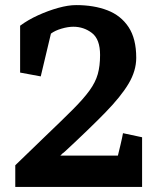

<svg xmlns="http://www.w3.org/2000/svg" viewBox="-20 -734 612 754"><path d="M40 -85 158 -199Q224 -262 266 -304Q308 -346 331.5 -378.5Q355 -411 364 -443Q373 -475 373 -518Q373 -580 341 -604.5Q309 -629 268 -629Q247 -629 221.5 -621.5Q196 -614 180 -602L140 -434L59 -449V-633Q90 -656 129.5 -674Q169 -692 208.5 -703Q248 -714 279 -714Q349 -714 402 -693.5Q455 -673 485 -627.5Q515 -582 515 -507Q515 -456 485 -405.5Q455 -355 393 -291.5Q331 -228 235 -139Q227 -132 226.5 -132Q226 -132 226 -132Q226 -132 217 -123H443Q448 -143 454 -168.5Q460 -194 463 -211L538 -195V0H40Z"/></svg>

Font: Brawler
Style: Bold
Weight: 700
Designer: Oleg Frolov, Haley Fiege
Foundry: Oleg Frolov, Haley Fiege
Version: Version 1.101; ttfautohint (v1.8.3)